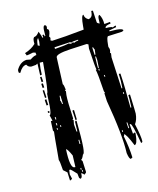

<svg xmlns="http://www.w3.org/2000/svg" viewBox="-84 -809 722 879"><g transform="rotate(-10 277.0 -369.0)"><path d="M140.6 -627 141.6 -646.5 139.6 -662.1Q131.8 -661.1 131.8 -629.9ZM232.4 -24.4 236.3 -25.4 235.4 -33.2 231.4 -32.2ZM227.5 -35.2 231.4 -36.1 230.5 -43.9 226.6 -43ZM205.1 -51.8 202.1 -106.4Q183.6 -139.6 176.8 -139.6Q179.7 -51.8 200.2 -51.8ZM448.2 -172.9 447.3 -180.7H443.4L444.3 -172.9ZM246.1 -152.3 244.1 -171.9H240.2L242.2 -152.3ZM474.6 -184.6 478.5 -185.5 474.6 -211.9H470.7ZM156.2 -234.4 155.3 -242.2H151.4L152.3 -234.4ZM169.9 -244.1 173.8 -245.1 172.9 -252.9 168.9 -252ZM153.3 -253.9 157.2 -254.9 155.3 -265.6H151.4ZM153.3 -281.2 157.2 -282.2 155.3 -293.9 151.4 -293ZM479.5 -342.8 483.4 -343.8 482.4 -351.6 478.5 -350.6ZM199.2 -346.7 194.3 -385.7H190.4V-373Q190.4 -366.2 188.5 -365.2Q193.4 -359.4 195.3 -346.7ZM408.2 -435.5 412.1 -436.5 410.2 -444.3 406.2 -443.4ZM387.7 -467.8 391.6 -468.8 390.6 -476.6 386.7 -475.6ZM385.7 -479.5 389.6 -480.5 388.7 -516.6 385.7 -534.2H381.8Q383.8 -491.2 385.7 -479.5ZM380.9 -542 384.8 -543 385.7 -566.4Q380.9 -573.2 379.9 -578.1L376 -577.1ZM207 -600.6Q252 -607.4 272.5 -614.3Q280.3 -611.3 284.2 -611.3L292 -616.2L299.8 -613.3Q305.7 -618.2 318.4 -620.1V-624Q288.1 -620.1 288.1 -617.2V-616.2L279.3 -619.1L206.1 -608.4ZM217.8 4.9 212.9 -1 209 -20.5Q182.6 -44.9 178.7 -44.9L174.8 -43L173.8 -23.4L180.7 -2L173.8 3.9H169.9L165 -34.2L146.5 -47.9Q139.6 -91.8 135.7 -96.7Q135.7 -221.7 136.7 -228.5L132.8 -234.4L130.9 -278.3L138.7 -279.3L129.9 -305.7Q137.7 -306.6 137.7 -346.7L135.7 -405.3Q142.6 -406.2 142.6 -551.8L127 -550.8L126 -522.5L127 -495.1L119.1 -493.2L116.2 -548.8L108.4 -543.9L86.9 -540Q72.3 -540 64.5 -552.7Q44.9 -549.8 32.2 -521.5L31.2 -520.5Q24.4 -520.5 23.9 -525.9Q23.4 -531.2 23.4 -535.2Q39.1 -569.3 69.3 -574.2L88.9 -572.3Q106.4 -586.9 118.2 -587.9L116.2 -599.6Q112.3 -599.6 104.5 -601.6Q82 -594.7 74.2 -593.8Q73.2 -597.7 68.4 -605.5Q99.6 -618.2 118.2 -639.6L117.2 -652.3Q117.2 -670.9 126 -671.9Q134.8 -672.9 146.5 -691.4Q158.2 -668 159.2 -661.1L163.1 -662.1L161.1 -673.8H168.9L169.9 -666L173.8 -667L171.9 -696.3Q171.9 -713.9 178.7 -715.8Q187.5 -714.8 187.5 -705.1L186.5 -696.3H187.5Q194.3 -696.3 195.3 -684.6Q195.3 -676.8 190.4 -661.1L195.3 -654.3Q193.4 -647.5 193.4 -643.6Q193.4 -641.6 201.2 -639.6Q255.9 -646.5 351.6 -665V-681.6Q351.6 -732.4 362.3 -732.4Q364.3 -715.8 381.8 -708Q400.4 -712.9 400.4 -734.4V-743.2H408.2L416 -688.5Q416 -683.6 428.7 -679.7L427.7 -703.1Q427.7 -717.8 434.6 -718.8Q447.3 -701.2 449.2 -673.8L476.6 -678.7L477.5 -670.9Q452.1 -666 452.1 -656.2V-654.3L466.8 -655.3Q483.4 -655.3 484.4 -651.4Q491.2 -656.2 499 -658.2L500 -650.4L465.8 -640.6L466.8 -636.7Q491.2 -638.7 500 -638.7Q529.3 -638.7 530.3 -629.9L523.4 -625L457 -616.2Q449.2 -615.2 449.2 -576.2V-567.4Q454.1 -558.6 454.1 -552.7Q454.1 -545.9 452.1 -540Q452.1 -537.1 456.1 -537.1L455.1 -517.6L475.6 -370.1H479.5Q479.5 -404.3 474.6 -437.5H482.4Q491.2 -380.9 500 -282.2L501 -275.4L504.9 -276.4Q502.9 -322.3 501 -334L508.8 -335.9Q519.5 -252 519.5 -245.1Q519.5 -216.8 507.8 -197.3Q526.4 -137.7 527.3 -115.2Q527.3 -109.4 520.5 -108.4Q496.1 -202.1 487.3 -202.1L483.4 -201.2L491.2 -156.2L501 -161.1L502.9 -157.2V-151.4Q502.9 -105.5 489.3 -103.5Q460 -161.1 450.2 -161.1V-158.2Q450.2 -153.3 447.3 -153.3Q463.9 -97.7 469.7 -49.8L461.9 -44.9Q454.1 -44.9 447.3 -74.2Q443.4 -158.2 399.4 -324.2L394.5 -360.4Q394.5 -363.3 397.5 -363.3L393.6 -371.1Q380.9 -455.1 374 -474.6H377.9Q374 -482.4 360.4 -575.2L361.3 -594.7L353.5 -597.7L275.4 -586.9Q208 -577.1 208 -561.5L213.9 -435.5Q218.8 -431.6 222.7 -410.2Q222.7 -406.2 218.8 -404.3Q218.8 -402.3 220.7 -402.3H222.7Q221.7 -393.6 221.7 -383.8Q221.7 -354.5 233.4 -273.4Q233.4 -269.5 229.5 -268.6Q230.5 -265.6 234.4 -265.6L232.4 -245.1L238.3 -210.9H242.2L239.3 -257.8L247.1 -259.8Q255.9 -173.8 255.9 -134.8Q255.9 -103.5 249 -102.5Q242.2 -81.1 236.3 -80.1L242.2 -73.2L249 -21.5Q249 -16.6 238.3 -9.8Q238.3 -15.6 225.6 -19.5L226.6 -11.7Q226.6 3.9 217.8 4.9ZM243.2 -261.7 236.3 -308.6 244.1 -310.5 249 -268.6Q249 -263.7 243.2 -261.7ZM125 -317.4 124 -324.2 130.9 -326.2 132.8 -318.4ZM124 -352.5 120.1 -378.9 127.9 -380.9 131.8 -353.5ZM123 -387.7 118.2 -422.9 125 -423.8 129.9 -388.7ZM120.1 -434.6 117.2 -454.1 125 -455.1 127.9 -435.5ZM120.1 -461.9 117.2 -485.4 124 -486.3 127.9 -462.9Z"/></g></svg>

Font: Blackcraft
Style: Regular
Weight: 400
Designer: GGBotNet
Foundry: GGBotNet
Version: 1.00